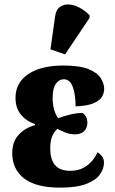

<svg xmlns="http://www.w3.org/2000/svg" viewBox="-20 -849 528 879"><path d="M255 10Q145 10 90.5 -32Q36 -74 36 -148Q36 -200 65.5 -232Q95 -264 140 -276V-281Q101 -294 76 -324Q51 -354 51 -401Q51 -470 109 -509.5Q167 -549 271 -549Q345 -549 385.5 -532.5Q426 -516 441.5 -491Q457 -466 457 -442Q457 -423 446.5 -405.5Q436 -388 407.5 -376Q379 -364 326 -362Q326 -417 313 -451.5Q300 -486 273 -486Q250 -486 235.5 -465Q221 -444 221 -400Q221 -370 228.5 -345Q236 -320 247 -308Q267 -316 299 -324Q331 -332 358 -332Q380 -316 380 -287Q380 -264 365.5 -249Q351 -234 323 -234Q300 -234 280 -242Q260 -250 243 -259Q231 -250 220.5 -228.5Q210 -207 210 -170Q210 -119 232 -93Q254 -67 302 -67Q338 -67 363.5 -81.5Q389 -96 404.5 -116Q420 -136 426 -152Q437 -146 446.5 -134.5Q456 -123 456 -104Q456 -77 437.5 -50.5Q419 -24 375 -7Q331 10 255 10ZM278 -600 211 -623 232 -772Q236 -804 254 -817Q272 -830 296 -828.5Q320 -827 345 -813.5Q370 -800 390 -779V-767Z"/></svg>

Font: Noto Serif Condensed Black
Style: Regular
Weight: 900
Width: 3
Designer: Monotype Design Team
Foundry: Monotype Imaging Inc.
Version: Version 2.015; ttfautohint (v1.8.4.7-5d5b)